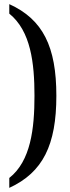

<svg xmlns="http://www.w3.org/2000/svg" viewBox="-20 -781 337 930"><path d="M25 81V129C188 54 253 -79 253 -317C253 -555 188 -687 25 -761V-715C129 -631 147 -476 147 -317C147 -158 129 -1 25 81Z"/></svg>

Font: Noto Serif Georgian ExtraCondensed Medium
Style: Regular
Weight: 500
Width: 2
Designer: Monotype Design Team, Akaki Razmadze
Foundry: Google LLC
Version: Version 2.003